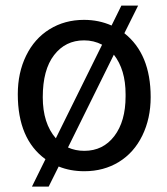

<svg xmlns="http://www.w3.org/2000/svg" viewBox="-20 -610 606 695"><path d="M44.4 -269C44.4 -160.6 77.8 -82.2 144.5 -33.7L95.7 65.4H156.2L192.4 -7.3C220.4 4.1 251.3 9.8 285.2 9.8C332 9.8 373.7 -1.4 410.2 -23.7C446.6 -46 474.9 -77.8 495.1 -119.1C515.3 -160.5 525.4 -206.9 525.4 -258.3C525.4 -362.5 493.7 -439.6 430.2 -489.7L480 -589.8H419.4L383.8 -517.6C353.2 -531.2 320 -538.1 284.2 -538.1C237.6 -538.1 196 -526.8 159.4 -504.2C122.8 -481.5 94.5 -449.6 74.5 -408.4C54.4 -367.3 44.4 -320.8 44.4 -269ZM134.8 -258.3C134.8 -324.4 148.4 -375.2 175.8 -410.6C203.1 -446.1 239.3 -463.9 284.2 -463.9C307.6 -463.9 329.4 -458.7 349.6 -448.2L182.1 -109.4C150.6 -145.5 134.8 -195.1 134.8 -258.3ZM434.6 -269V-261.2C434.6 -201 421 -153.1 393.8 -117.4C366.6 -81.8 330.4 -64 285.2 -64C263.7 -64 244 -68 226.1 -76.2L392.1 -412.1C420.4 -376 434.6 -328.3 434.6 -269Z"/></svg>

Font: Roboto1
Style: rg
Weight: 400
Designer: Google
Version: Version 2.137; 2017